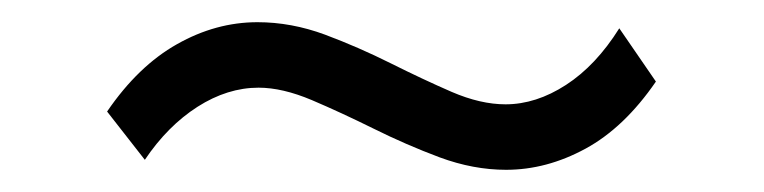

<svg xmlns="http://www.w3.org/2000/svg" viewBox="-20 -418 688 173"><path d="M436 -265Q406.5 -265 376.2 -276.2Q346 -287.5 316.8 -302Q287.5 -316.5 261 -327.8Q234.5 -339 213 -339Q185 -339 158 -321.8Q131 -304.5 110.5 -274L76.5 -317.5Q104.5 -358.5 139.5 -378.2Q174.5 -398 212 -398Q242.5 -398 272.8 -386.8Q303 -375.5 332 -361Q361 -346.5 387 -335.2Q413 -324 435.5 -324Q463 -324 490 -341.5Q517 -359 538 -392.5L571 -344.5Q542.5 -303 507.5 -284Q472.5 -265 436 -265Z"/></svg>

Font: Geologica Roman ExtraLight
Style: Regular
Weight: 250
Designer: Sindre Bremnes, Frode Helland
Foundry: Monokrom Skriftforlag AS
Version: Version 1.010;gftools[0.9.28]